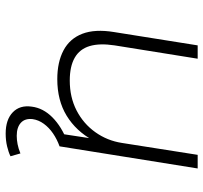

<svg xmlns="http://www.w3.org/2000/svg" viewBox="-40 -487 717 677"><g transform="rotate(90 318.5 -148.5)"><path d="M259 8Q199 8 157.5 -14Q116 -36 99 -80.5Q82 -125 93 -192L140 -487H187L140 -194Q132 -141 142.5 -106Q153 -71 183.5 -53.5Q214 -36 264 -36Q323 -36 369.5 -60Q416 -84 446 -126Q476 -168 484 -220L526 -487H574L496 0H451L469 -118H475Q442 -58 388 -25Q334 8 259 8ZM451 190Q402 190 376 165Q350 140 356 98Q361 58 393.5 25.5Q426 -7 480 -28L496 0Q471 9 450.5 23Q430 37 416.5 55.5Q403 74 400 95Q397 122 413 136.5Q429 151 459 151Q473 151 488.5 148Q504 145 521 138L531 173Q517 180 496 185Q475 190 451 190Z"/></g></svg>

Font: Nunito Sans 10pt SemiExpanded ExtraLight
Style: Italic
Weight: 250
Width: 6
Italic angle: -9°
Designer: Vernon Adams
Foundry: Vernon Adams
Version: Version 3.101;gftools[0.9.27]